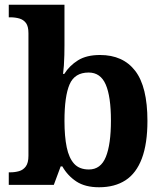

<svg xmlns="http://www.w3.org/2000/svg" viewBox="-20 -780 689 810"><path d="M398 10Q339 10 302 -14.5Q265 -39 243 -78H236L207 0H17V-53H24Q43 -53 60.5 -58Q78 -63 89 -78Q100 -93 100 -123V-640Q100 -669 89.5 -683Q79 -697 61.5 -702Q44 -707 23 -707H17V-760H252V-589Q252 -572 251.5 -548.5Q251 -525 249.5 -503.5Q248 -482 246 -468H251Q273 -503 309 -525.5Q345 -548 402 -548Q499 -548 550.5 -481Q602 -414 602 -270Q602 -174 578.5 -111.5Q555 -49 509.5 -19.5Q464 10 398 10ZM355 -65Q405 -65 426.5 -118Q448 -171 448 -271Q448 -373 426 -423.5Q404 -474 354 -474Q295 -474 273.5 -424Q252 -374 252 -270Q252 -204 261.5 -158.5Q271 -113 293 -89Q315 -65 355 -65Z"/></svg>

Font: Noto Serif Myanmar
Style: Regular
Weight: 400
Designer: Ben Mitchell and the Monotype Design Team
Foundry: Monotype Imaging Inc.
Version: Version 2.106